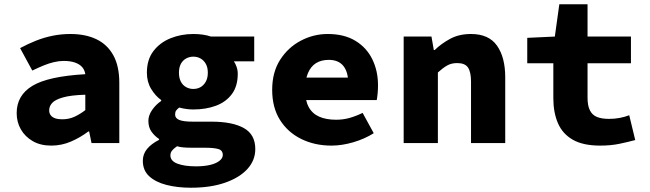

<svg xmlns="http://www.w3.org/2000/svg" viewBox="-20 -669 3040 898"><path d="M220 12Q169 12 133 -9Q97 -30 77.5 -64Q58 -98 58 -140Q58 -223 131.5 -267.5Q205 -312 379 -322Q376 -342 364 -355.5Q352 -369 330.5 -376.5Q309 -384 278 -384Q256 -384 232.5 -378.5Q209 -373 184.5 -363Q160 -353 131 -339L74 -444Q111 -464 149 -479Q187 -494 227 -502Q267 -510 309 -510Q380 -510 431 -485.5Q482 -461 510 -410.5Q538 -360 538 -281V0H408L397 -54H393Q356 -26 312 -7Q268 12 220 12ZM271 -111Q303 -111 329.5 -123.5Q356 -136 379 -154V-226Q312 -224 275 -213.5Q238 -203 224 -187.5Q210 -172 210 -153Q210 -139 217.5 -129.5Q225 -120 238.5 -115.5Q252 -111 271 -111Z M873 209Q810 209 759 196Q708 183 678 155.5Q648 128 648 83Q648 52 667.5 28Q687 4 724 -15V-19Q704 -32 689 -52.5Q674 -73 674 -104Q674 -129 691 -154Q708 -179 734 -197V-201Q707 -220 687 -253Q667 -286 667 -329Q667 -390 697.5 -430Q728 -470 777.5 -490Q827 -510 884 -510Q931 -510 967 -498H1169V-382H1074Q1081 -372 1086.5 -356.5Q1092 -341 1092 -324Q1092 -266 1064.5 -229Q1037 -192 990 -174.5Q943 -157 884 -157Q870 -157 853.5 -159Q837 -161 818 -166Q808 -158 803.5 -151.5Q799 -145 799 -133Q799 -116 818.5 -108Q838 -100 881 -100H969Q1067 -100 1120.5 -70Q1174 -40 1174 28Q1174 81 1137 121.5Q1100 162 1032.5 185.5Q965 209 873 209ZM884 -253Q903 -253 918 -261.5Q933 -270 942.5 -287Q952 -304 952 -329Q952 -354 942.5 -370.5Q933 -387 918 -395.5Q903 -404 884 -404Q866 -404 850.5 -395.5Q835 -387 826 -370.5Q817 -354 817 -329Q817 -304 826 -287Q835 -270 850.5 -261.5Q866 -253 884 -253ZM897 109Q934 109 962 102.5Q990 96 1006 83.5Q1022 71 1022 56Q1022 34 1001 28Q980 22 940 22H883Q855 22 838 20.5Q821 19 808 15Q792 26 784.5 35.5Q777 45 777 58Q777 84 810 96.5Q843 109 897 109Z M1530 12Q1452 12 1389 -19Q1326 -50 1289.5 -108Q1253 -166 1253 -249Q1253 -331 1290 -389Q1327 -447 1386.5 -478.5Q1446 -510 1513 -510Q1590 -510 1642.5 -478Q1695 -446 1721.5 -391.5Q1748 -337 1748 -270Q1748 -249 1746 -229.5Q1744 -210 1742 -201H1372V-306H1632L1609 -277Q1609 -332 1586 -360.5Q1563 -389 1518 -389Q1483 -389 1458.5 -374Q1434 -359 1420.5 -327.5Q1407 -296 1407 -249Q1407 -200 1423.5 -169Q1440 -138 1472.5 -123.5Q1505 -109 1552 -109Q1584 -109 1613.5 -117Q1643 -125 1676 -141L1728 -46Q1685 -19 1632 -3.5Q1579 12 1530 12Z M1868 0V-498H1998L2009 -435H2013Q2044 -465 2085.5 -487.5Q2127 -510 2183 -510Q2266 -510 2304.5 -455.5Q2343 -401 2343 -307V0H2183V-287Q2183 -332 2169 -353Q2155 -374 2118 -374Q2091 -374 2071 -362.5Q2051 -351 2028 -330V0Z M2787 12Q2707 12 2659 -15.5Q2611 -43 2589.5 -93Q2568 -143 2568 -209V-373H2446V-492L2575 -498L2596 -649H2728V-498H2931V-373H2728V-211Q2728 -175 2739 -153Q2750 -131 2772 -122Q2794 -113 2828 -113Q2855 -113 2878.5 -117.5Q2902 -122 2923 -130L2951 -14Q2918 -5 2877.5 3.5Q2837 12 2787 12Z"/></svg>

Font: Source Code Pro ExtraBold
Style: Regular
Weight: 800
Monospace: yes
Designer: Paul D. Hunt, Teo Tuominen
Foundry: Adobe Systems Incorporated
Version: Version 1.018;hotconv 1.0.116;makeotfexe 2.5.65601